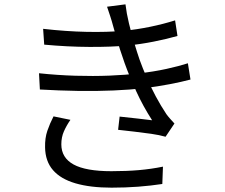

<svg xmlns="http://www.w3.org/2000/svg" viewBox="-20 -818 1040 886"><path d="M179 -685Q284 -673 379.5 -671Q475 -669 552 -676Q613 -682 673.5 -694.5Q734 -707 788 -724L799 -652Q750 -638 689.5 -626Q629 -614 569 -608Q493 -601 392.5 -601.5Q292 -602 184 -612ZM160 -480Q245 -471 328 -468.5Q411 -466 485 -469Q559 -472 617 -479Q689 -487 748 -500Q807 -513 847 -526L859 -451Q818 -440 763 -429.5Q708 -419 645 -411Q583 -404 504 -400.5Q425 -397 337.5 -398.5Q250 -400 164 -405ZM502 -698Q496 -721 488.5 -743.5Q481 -766 474 -787L559 -798Q564 -756 575 -710.5Q586 -665 599 -621.5Q612 -578 624 -543Q638 -504 657 -460Q676 -416 699 -373Q722 -330 748 -291Q756 -280 765.5 -269.5Q775 -259 785 -248L744 -187Q716 -195 678 -200.5Q640 -206 600 -210.5Q560 -215 525 -219L532 -280Q572 -276 615 -271Q658 -266 682 -263Q640 -328 608.5 -397Q577 -466 555 -527Q543 -561 533.5 -590.5Q524 -620 516.5 -647Q509 -674 502 -698ZM305 -265Q287 -239 275 -212Q263 -185 263 -152Q263 -90 319.5 -59Q376 -28 494 -28Q564 -28 621 -33Q678 -38 732 -49L729 31Q677 39 618 43.5Q559 48 495 48Q397 48 328.5 28Q260 8 224.5 -33Q189 -74 188 -138Q187 -181 198.5 -214.5Q210 -248 227 -281Z"/></svg>

Font: Noto Sans TC
Style: Regular
Weight: 400
Designer: Ryoko NISHIZUKA  (kana, bopomofo & ideographs); Paul D. Hunt (Latin, Greek & Cyrillic); Sandoll Communications , Soo-you
Foundry: Adobe
Version: Version 2.004-H2;hotconv 1.0.118;makeotfexe 2.5.65603